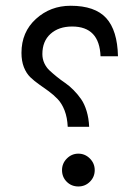

<svg xmlns="http://www.w3.org/2000/svg" viewBox="-20 -658 491 677"><path d="M198.7 -58.1Q198.7 -82 215.8 -99.1Q232.9 -116.2 256.3 -116.2Q279.8 -116.2 296.9 -99.1Q314 -82 314 -58.1Q314 -34.2 297.1 -17.3Q280.3 -0.5 256.3 -0.5Q231.9 -0.5 215.3 -17.1Q198.7 -33.7 198.7 -58.1ZM55.7 -471.7Q55.7 -544.9 106.7 -591.3Q157.7 -637.7 229 -637.7Q314.9 -637.7 354.5 -594.2Q394 -550.8 396 -459.5H334.5Q330.6 -564.5 234.4 -564.5Q187 -564.5 158.2 -538.6Q129.4 -512.7 129.4 -467.3Q129.4 -450.2 136.2 -435.3Q143.1 -420.4 154.3 -409.9Q165.5 -399.4 179.9 -387.7Q194.3 -376 209.5 -365.7Q224.6 -355.5 239.5 -340.3Q254.4 -325.2 266.1 -308.3Q277.8 -291.5 285.4 -266.4Q293 -241.2 294.4 -210.9H218.8Q217.3 -243.7 207.8 -268.3Q198.2 -293 183.6 -308.3Q168.9 -323.7 151.9 -336.2Q134.8 -348.6 117.9 -360.4Q101.1 -372.1 86.9 -385.7Q72.8 -399.4 64.2 -421.1Q55.7 -442.9 55.7 -471.7Z"/></svg>

Font: Shabnam Light FD-WOL
Style: Light-FD-WOL
Weight: 300
Foundry: DejaVu fonts team - Redesigned by Saber Rastikerdar - Based on Vazir font
Version: Version 5.0.0